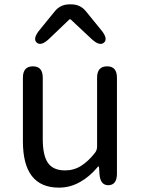

<svg xmlns="http://www.w3.org/2000/svg" viewBox="-20 -847 647 880"><path d="M250 13Q85 13 85 -199V-491Q85 -543 131 -543Q176 -543 176 -491V-210Q176 -134 200 -100Q224 -66 278 -66Q319 -66 352 -87Q385 -108 414 -145Q425 -158 425 -175V-491Q425 -543 471 -543Q516 -543 516 -491V-51Q516 0 478 2Q440 3 436 -48L434 -79Q433 -85 431.5 -85Q430 -85 421 -74Q389 -37 349 -14Q303 13 250 13ZM205 -669Q168 -634 148 -652Q129 -670 161 -709L231 -795Q257 -827 298 -827H307Q348 -827 374 -795L444 -709Q476 -670 457 -652Q437 -634 400 -668L305 -757Q301 -761 297 -757Z"/></svg>

Font: Resource Han Rounded KR
Style: Regular
Weight: 400
Designer: Cyano Hao (round all glyphs); Ryoko NISHIZUKA 西塚涼子 (kana, bopomofo & ideographs); Paul D. Hunt (Latin, Greek & Cyrillic)
Foundry: Cyano Hao
Version: 0.990